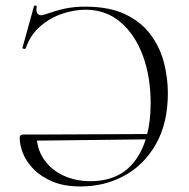

<svg xmlns="http://www.w3.org/2000/svg" viewBox="-20 -660 680 692"><path d="M271 12Q211 12 169.5 -5.5Q128 -23 101.5 -50Q75 -77 63 -107Q51 -137 51 -163Q51 -175 63 -175H112Q112 -125 137.5 -87Q163 -49 207 -28Q251 -7 306 -7Q413 -7 468 -82.5Q523 -158 523 -288Q523 -383 495 -459Q467 -535 414.5 -580Q362 -625 288 -625Q248 -625 204.5 -610.5Q161 -596 125.5 -565.5Q90 -535 73 -487Q72 -483 66 -484Q60 -485 61 -488L102 -636Q103 -641 108 -640Q113 -639 112 -635Q109 -617 116.5 -609.5Q124 -602 139 -607Q182 -622 214 -629Q246 -636 287 -636Q374 -636 431.5 -608.5Q489 -581 523 -535Q557 -489 571 -434Q585 -379 585 -324Q585 -217 542.5 -141.5Q500 -66 428.5 -27Q357 12 271 12ZM526 -177 527 -158 101 -153V-175Z"/></svg>

Font: Cormorant Light Light
Style: Regular
Weight: 300
Version: Version 4.000